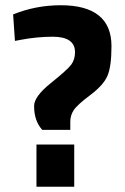

<svg xmlns="http://www.w3.org/2000/svg" viewBox="-20 -712 477 732"><path d="M212 -692Q308 -692 356.5 -653Q405 -614 405 -536Q405 -458 389.5 -422.5Q374 -387 324 -349.5Q274 -312 261 -292Q248 -272 248 -248V-217H141Q110 -251 110 -308Q110 -344 173.5 -395Q237 -446 251.5 -465.5Q266 -485 266 -513Q266 -572 181 -572Q121 -572 58 -560L37 -556L30 -657Q116 -692 212 -692ZM119 0V-161H263V0Z"/></svg>

Font: Titillium Web[RUS by Daymarius]
Style: Bold
Weight: 700
Designer: Cyrillization by Daymarius
Foundry: Cyrillization by Daymarius
Version: Version 1.002 September 11, 2018